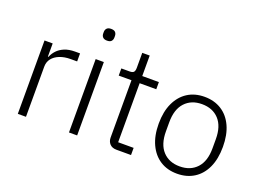

<svg xmlns="http://www.w3.org/2000/svg" viewBox="-108 -990 1700 1259"><g transform="rotate(20 741.5 -360.5)"><path d="M150 0H93V-512H150V-420H154Q164 -445 183 -465.5Q202 -486 232.5 -499Q263 -512 307 -512H341V-456H296Q253 -456 220 -443Q187 -430 168.5 -406.5Q150 -383 150 -350Z M478 -651Q458 -651 448.5 -661Q439 -671 439 -687V-697Q439 -713 448.5 -723Q458 -733 478 -733Q499 -733 508 -723Q517 -713 517 -697V-687Q517 -671 508 -661Q499 -651 478 -651ZM450 0V-512H507V0Z M883 0H781Q751 0 734.5 -17.5Q718 -35 718 -63V-462H629V-512H687Q708 -512 715.5 -521Q723 -530 723 -551V-655H775V-512H891V-462H775V-50H883Z M1207 12Q1139 12 1089 -20Q1039 -52 1011 -112Q983 -172 983 -256Q983 -340 1011 -400Q1039 -460 1089 -492Q1139 -524 1207 -524Q1275 -524 1325.5 -492Q1376 -460 1403.5 -400Q1431 -340 1431 -256Q1431 -172 1403.5 -112Q1376 -52 1325.5 -20Q1275 12 1207 12ZM1207 -39Q1282 -39 1326 -86.5Q1370 -134 1370 -224V-288Q1370 -378 1326 -425.5Q1282 -473 1207 -473Q1133 -473 1089 -425.5Q1045 -378 1045 -288V-224Q1045 -134 1089 -86.5Q1133 -39 1207 -39Z"/></g></svg>

Font: IBM Plex Sans Light
Style: Regular
Weight: 300
Designer: Mike Abbink, Paul van der Laan, Pieter van Rosmalen
Foundry: Bold Monday
Version: Version 3.201